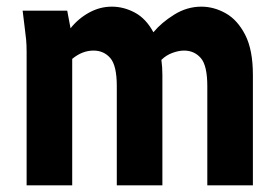

<svg xmlns="http://www.w3.org/2000/svg" viewBox="-20 -557 836 577"><path d="M48 -525H182L192 -472Q215 -501 247.5 -519Q280 -537 316 -537Q352 -537 385.5 -519Q419 -501 441 -460Q465 -489 503.5 -513Q542 -537 585 -537Q623 -537 658.5 -517Q694 -497 717 -452Q740 -407 740 -332V0H603V-298Q603 -360 583.5 -382.5Q564 -405 533 -405Q517 -405 498 -398Q479 -391 465 -377Q468 -356 468 -332V0H331V-298Q331 -360 311.5 -382.5Q292 -405 261 -405Q227 -405 197 -380V0H60V-401Q60 -422 58.5 -438Q57 -454 54 -476Z"/></svg>

Font: Radio Canada Condensed
Style: Bold
Weight: 700
Width: 3
Designer: Charles Daoud, Etienne Aubert Bonn, Alexandre Saumier Demers, Jacques Le Bailly
Foundry: Radio-Canada
Version: Version 2.104; ttfautohint (v1.8.4.7-5d5b);gftools[0.9.28.de